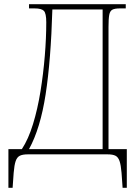

<svg xmlns="http://www.w3.org/2000/svg" viewBox="-20 -734 658 913"><path d="M20 159V-25H84Q115 -72 137 -144Q159 -216 172.5 -299.5Q186 -383 193 -468Q200 -553 200 -628Q200 -671 188.5 -682.5Q177 -694 145 -694H118V-714H578V-694H550Q526 -694 514.5 -688Q503 -682 499.5 -663.5Q496 -645 496 -606V-25H583V159H563L558 88Q555 51 548.5 32Q542 13 529 6.5Q516 0 492 0H112Q88 0 74.5 6.5Q61 13 54.5 32Q48 51 45 88L40 159ZM118 -25H468V-689H229Q222 -448 197 -285.5Q172 -123 118 -25Z"/></svg>

Font: Noto Serif Condensed Thin
Style: Regular
Weight: 100
Width: 3
Designer: Monotype Design Team
Foundry: Monotype Imaging Inc.
Version: Version 2.013; ttfautohint (v1.8.4.7-5d5b)